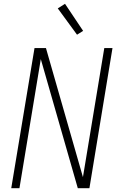

<svg xmlns="http://www.w3.org/2000/svg" viewBox="-20 -987 640 1007"><path d="M39 0 161 -735H221L415 -58L527 -735H570L449 0H388L194 -677L82 0ZM384 -805 283 -943 321 -967 416 -825Z"/></svg>

Font: Iosevka Curly XLtEx
Style: Italic
Weight: 200
Width: 7
Italic angle: -9°
Monospace: yes
Designer: Belleve Invis
Foundry: Belleve Invis
Version: Version 11.1.0; ttfautohint (v1.8.3)